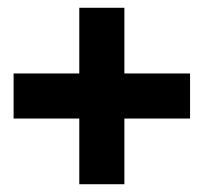

<svg xmlns="http://www.w3.org/2000/svg" viewBox="-20 -526 524 494"><path d="M184 -52V-221H15V-337H184V-506H300V-337H469V-221H300V-52Z"/></svg>

Font: Piazzolla ExtraBold
Style: Regular
Weight: 800
Designer: Juan Pablo del Peral
Foundry: Huerta Tipografica
Version: Version 1.330